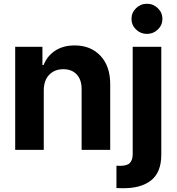

<svg xmlns="http://www.w3.org/2000/svg" viewBox="-20 -793 934 1016"><path d="M211.6 -315.3V0H60.4V-545.5H204.5V-449.2H210.9Q229.4 -496.8 271.8 -524.7Q314.3 -552.6 375 -552.6Q460.2 -552.6 511.7 -497.7Q563.2 -442.8 563.2 -347.3V0H411.9V-320.3Q412.3 -370.4 386.4 -398.6Q360.4 -426.8 315 -426.8Q269.2 -426.8 240.6 -397.5Q212 -368.3 211.6 -315.3ZM682.2 -545.5H833.5V25.2Q833.5 120 778.1 162.6Q722.7 205.3 624.3 202.8Q618.3 202.8 611.7 202.6Q605.1 202.4 596.2 202.1V83.8Q602.3 84.2 606.9 84.3Q611.5 84.5 616.1 84.5Q652.7 84.5 667.4 69.1Q682.2 53.6 682.2 22.7ZM757.5 -613.6Q724.1 -613.6 699.9 -636.9Q675.8 -660.2 675.8 -693.2Q675.8 -726.2 699.9 -749.6Q724.1 -773.1 757.5 -773.1Q791.2 -773.1 815.3 -749.6Q839.5 -726.2 839.5 -693.2Q839.5 -660.2 815.3 -636.9Q791.2 -613.6 757.5 -613.6Z"/></svg>

Font: Inter UI
Style: Bold
Weight: 700
Designer: Rasmus Andersson
Foundry: rsms
Version: 3.2;8d6f07862